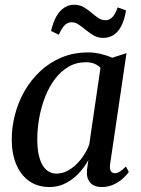

<svg xmlns="http://www.w3.org/2000/svg" viewBox="-20 -762 582 793"><path d="M435 -86Q432 -63.5 438 -55Q444 -46.5 454 -46.5Q463.5 -46.5 474.8 -53.2Q486 -60 500 -74.5L512 -52Q506.5 -43 491 -28Q475.5 -13 452.2 -1.2Q429 10.5 400 10.5Q369.5 10.5 353 -7.2Q336.5 -25 339 -59L345 -101Q330 -73 306.5 -47.5Q283 -22 252.2 -5.8Q221.5 10.5 185 10.5Q135.5 10.5 100.5 -14.2Q65.5 -39 47 -83.2Q28.5 -127.5 28.5 -186.5Q28.5 -237 41.8 -288.2Q55 -339.5 81.2 -385.5Q107.5 -431.5 145.8 -467.5Q184 -503.5 233.8 -524.5Q283.5 -545.5 344 -545.5Q370 -545.5 396.2 -539.2Q422.5 -533 443.5 -523.5L502.5 -542.5ZM395 -482Q385 -492.5 370 -498.8Q355 -505 335 -505Q294.5 -505 262.5 -486Q230.5 -467 206.2 -434.5Q182 -402 166 -360.8Q150 -319.5 142 -274.5Q134 -229.5 134 -186.5Q134 -138 144 -106.8Q154 -75.5 171.8 -60.2Q189.5 -45 212.5 -45Q235 -45 255.2 -54.8Q275.5 -64.5 293.5 -81.5Q311.5 -98.5 325.5 -120Q339.5 -141.5 348.5 -164.5ZM191 -634Q199 -670 212.8 -694Q226.5 -718 245.2 -730.2Q264 -742.5 285.5 -742.5Q308 -742.5 325 -732.8Q342 -723 356.5 -710.5Q371 -698 385.2 -688.2Q399.5 -678.5 416 -678.5Q430.5 -678.5 443 -690Q455.5 -701.5 466 -731.5L500.5 -719Q494 -679.5 480.8 -654.2Q467.5 -629 448.8 -617.2Q430 -605.5 406.5 -605.5Q385 -605.5 367.8 -615.2Q350.5 -625 335.2 -637.8Q320 -650.5 305.5 -660.2Q291 -670 276 -670Q259.5 -670 247.2 -658Q235 -646 223 -618.5Z"/></svg>

Font: Merriweather 72pt
Style: Italic
Weight: 400
Italic angle: -7.8°
Version: Version 2.101